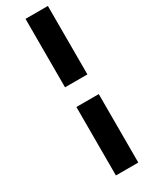

<svg xmlns="http://www.w3.org/2000/svg" viewBox="-270 -858 842 1115"><g transform="rotate(-30 151.5 -300.0)"><path d="M139 -366V-825H289V-366ZM139 225V-234H289V225Z"/></g></svg>

Font: Overpass Black
Style: Italic
Weight: 900
Italic angle: -10°
Designer: Delve Withrington, Dave Bailey, Thomas Jockin
Foundry: Delve Fonts LLC
Version: Version 4.000